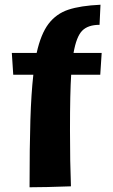

<svg xmlns="http://www.w3.org/2000/svg" viewBox="-20 -790 480 812"><path d="M121 -474H36L30 -566H135Q153 -647 185.5 -689.5Q218 -732 269 -749Q320 -766 405 -770L401 -685Q352 -685 327.5 -660Q303 -635 291 -566H410L404 -474H281Q276 -399 276 -240Q276 -102 280 -2Q168 2 105 2Q105 -170 108.5 -282.5Q112 -395 121 -474Z"/></svg>

Font: Otomanopee One
Style: Regular
Weight: 400
Designer: Das Ende der Wildnis
Foundry: Gutenberg Labo
Version: Version 3.005